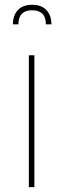

<svg xmlns="http://www.w3.org/2000/svg" viewBox="-20 -774 262 794"><path d="M33.4 0ZM122.2 0H99.4V-545.5H122.2ZM192.5 -673.3H169.7Q169.7 -731.5 112.9 -731.5Q56.1 -731.5 56.1 -673.3H33.4Q33.4 -710.6 54 -732.4Q74.6 -754.3 112.9 -754.3Q151.3 -754.3 171.9 -732.4Q192.5 -710.6 192.5 -673.3Z"/></svg>

Font: Linik Sans Thin
Style: Regular
Weight: 100
Designer: Fonts by Rasmus Andersson / Changes by Cristiano Sobral with parts from Marc Monis
Foundry: rsms
Version: Version 3.020; ttfautohint (v1.6)